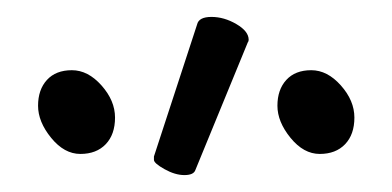

<svg xmlns="http://www.w3.org/2000/svg" viewBox="-20 -779 464 227"><path d="M213 -750Q215 -759 230 -759Q245 -759 259.5 -750.5Q274 -742 274 -732Q274 -730 273 -729L211 -578Q209 -572 198 -572Q187 -572 174.5 -579Q162 -586 162 -590V-594ZM399 -640Q399 -620 388 -608.5Q377 -597 358 -597Q339 -597 323.5 -616Q308 -635 308 -654Q308 -673 318.5 -684.5Q329 -696 348 -696Q367 -696 383 -678Q399 -660 399 -640ZM116 -640Q116 -620 105 -608.5Q94 -597 75 -597Q56 -597 40.5 -616Q25 -635 25 -654Q25 -673 35.5 -684.5Q46 -696 65 -696Q84 -696 100 -678Q116 -660 116 -640Z"/></svg>

Font: LXGW WenKai Light
Style: Regular
Weight: 300
Designer: LXGW / Fontworks Inc.
Foundry: LXGW / Fontworks Inc.
Version: Version 1.501; October 10, 2024